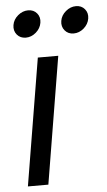

<svg xmlns="http://www.w3.org/2000/svg" viewBox="-54 -787 460 822"><g transform="rotate(-5 176.5 -375.5)"><path d="M32.2 0 122.6 -545.9H210.4L120.1 0ZM284.7 -635.3Q260.7 -635.3 246.6 -652.3Q232.4 -669.4 236.3 -693.4Q240.2 -717.3 260.3 -734.1Q280.3 -751 304.2 -751Q328.1 -751 342 -734.1Q356 -717.3 352.1 -693.4Q348.1 -669.4 328.4 -652.3Q308.6 -635.3 284.7 -635.3ZM79.1 -635.3Q55.2 -635.3 41 -652.3Q26.9 -669.4 30.8 -693.4Q34.7 -717.3 54.7 -734.1Q74.7 -751 98.6 -751Q122.6 -751 136.5 -734.1Q150.4 -717.3 146.5 -693.4Q142.6 -669.4 122.8 -652.3Q103 -635.3 79.1 -635.3Z"/></g></svg>

Font: Inter Variable
Style: Italic
Weight: 400
Italic angle: -9.39999°
Designer: Rasmus Andersson
Foundry: rsms
Version: Version 4.001;git-9221beed3